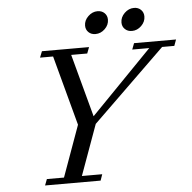

<svg xmlns="http://www.w3.org/2000/svg" viewBox="-57 -894 950 950"><g transform="rotate(-5 418.5 -418.5)"><path d="M623.5 -724.1Q602.5 -724.1 588.9 -737.1Q575.2 -750 575.2 -770Q575.2 -796.4 595.9 -816.7Q616.7 -836.9 643.1 -836.9Q664.1 -836.9 677.5 -823.7Q690.9 -810.5 690.9 -790.5Q690.9 -764.2 670.4 -744.1Q649.9 -724.1 623.5 -724.1ZM442.4 -724.6Q421.4 -724.6 408 -737.5Q394.5 -750.5 394.5 -770.5Q394.5 -796.4 415.3 -816.4Q436 -836.4 461.9 -836.4Q482.9 -836.4 496.3 -823.5Q509.8 -810.5 509.8 -790.5Q509.8 -764.2 489.3 -744.4Q468.8 -724.6 442.4 -724.6ZM128.4 0 140.1 -30.8H225.1L316.9 -285.2L223.6 -632.3H158.7L170.9 -663.1H404.8L393.1 -632.3H313.5L397.5 -320.3L701.2 -632.3H616.7L628.4 -663.1H836.9L825.7 -632.3H765.1L404.8 -281.7L314 -30.8H415L404.3 0Z"/></g></svg>

Font: Elstob 10pt
Style: Italic
Weight: 400
Italic angle: -20°
Designer: Peter S. Baker
Version: Version 1.015